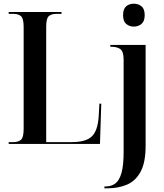

<svg xmlns="http://www.w3.org/2000/svg" viewBox="-20 -779 886 1039"><path d="M27 0V-10H52Q80 -10 94 -23Q108 -36 108 -82V-633Q108 -678 94 -691Q80 -704 52 -704H27V-714H313V-704H286Q258 -704 244 -691.5Q230 -679 230 -635V-10H369Q445 -10 477 -41Q509 -72 514 -148L518 -218H528L521 0ZM704 -635Q680 -635 663 -649.5Q646 -664 646 -697Q646 -731 663 -745Q680 -759 704 -759Q728 -759 745.5 -745Q763 -731 763 -697Q763 -664 745.5 -649.5Q728 -635 704 -635ZM545 240V230H551Q583 230 604.5 213.5Q626 197 637.5 156.5Q649 116 649 43V-456Q649 -500 631.5 -513Q614 -526 582 -526H577V-536H768V10Q768 100 741 150Q714 200 667.5 220Q621 240 562 240Z"/></svg>

Font: Noto Serif Display Condensed SemiBold
Style: Regular
Weight: 600
Width: 3
Designer: Monotype Design Team
Foundry: Monotype Imaging Inc.
Version: Version 2.009